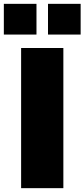

<svg xmlns="http://www.w3.org/2000/svg" viewBox="-27 -980 440 1000"><path d="M223 -800V-960H393V-800ZM-7 -800V-960H163V-800ZM83 0V-730H303V0Z"/></svg>

Font: M PLUS 1p Black
Style: Regular
Weight: 900
Version: Version 1.061